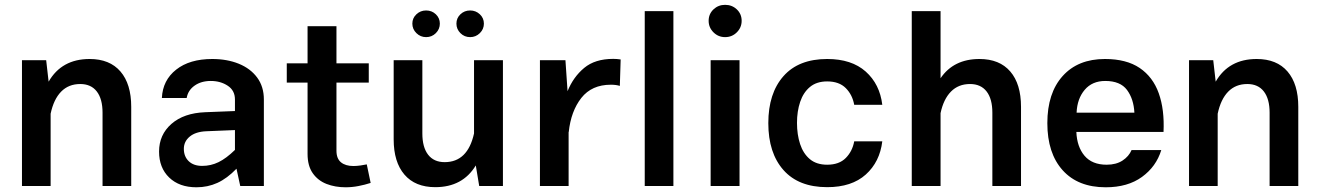

<svg xmlns="http://www.w3.org/2000/svg" viewBox="-20 -773 5485 798"><path d="M190.4 0H71.3V-522.9H171.9L182.1 -433.6Q236.3 -527.8 352.5 -527.8Q436 -527.8 480.7 -475.8Q525.4 -423.8 525.4 -329.1V0H406.2V-304.7Q406.2 -361.8 382.3 -392.8Q358.4 -423.8 313.5 -423.8Q265.1 -423.8 234.1 -392.1Q203.1 -360.4 190.4 -300.3Z M1076.7 -359.4V0H978.5L962.9 -71.8Q923.8 -31.2 883.5 -12.9Q843.3 5.4 796.4 5.4Q725.1 5.4 683.1 -35.2Q641.1 -75.7 641.1 -143.1Q641.1 -212.9 692.6 -258.1Q744.1 -303.2 833 -306.6L956.5 -311.5V-359.4Q956.5 -397 926.5 -416.7Q896.5 -436.5 856 -436.5Q815.9 -436.5 788.6 -417Q761.2 -397.5 755.9 -365.7H652.8Q656.2 -439.5 712.2 -483.6Q768.1 -527.8 862.3 -527.8Q923.8 -527.8 972.4 -508.1Q1021 -488.3 1048.8 -450.7Q1076.7 -413.1 1076.7 -359.4ZM744.1 -154.3Q744.1 -122.6 764.4 -103Q784.7 -83.5 820.3 -83.5Q856.4 -83.5 888.4 -99.1Q920.4 -114.7 956.5 -149.9V-232.4L837.4 -227.5Q793 -225.6 768.6 -205.3Q744.1 -185.1 744.1 -154.3Z M1504.4 -89.8 1520.5 -12.7Q1496.6 -4.9 1470 0.2Q1443.4 5.4 1416.5 5.4Q1373 5.4 1337.2 -8.5Q1301.3 -22.5 1279.8 -53.2Q1258.3 -84 1258.3 -133.3V-429.7H1171.9V-509.8H1258.3V-664.1H1378.4V-509.8H1512.7V-429.7H1378.4V-146.5Q1378.4 -113.8 1397.2 -98.4Q1416 -83 1448.7 -83Q1462.4 -83 1478 -85.2Q1493.7 -87.4 1504.4 -89.8Z M1693.8 -674.8Q1693.8 -697.8 1710.7 -713.6Q1727.5 -729.5 1751 -729.5Q1774.9 -729.5 1791.5 -713.6Q1808.1 -697.8 1808.1 -674.8Q1808.1 -651.9 1791.5 -635.3Q1774.9 -618.7 1751 -618.7Q1727.5 -618.7 1710.7 -635.3Q1693.8 -651.9 1693.8 -674.8ZM1877 -674.8Q1877 -697.8 1893.6 -713.6Q1910.2 -729.5 1934.1 -729.5Q1957.5 -729.5 1974.4 -713.6Q1991.2 -697.8 1991.2 -674.8Q1991.2 -651.9 1974.4 -635.3Q1957.5 -618.7 1934.1 -618.7Q1910.2 -618.7 1893.6 -635.3Q1877 -651.9 1877 -674.8ZM1616.2 -193.8V-522.9H1735.4V-218.3Q1735.4 -161.1 1759.3 -130.1Q1783.2 -99.1 1828.1 -99.1Q1923.8 -99.1 1950.2 -218.3V-522.9H2070.3V0H1971.7L1957.5 -85.4Q1902.8 4.9 1789.1 4.9Q1705.6 4.9 1660.9 -47.4Q1616.2 -99.6 1616.2 -193.8Z M2224.1 -522.9H2330.1L2338.9 -394Q2362.8 -453.1 2408 -490.7Q2453.1 -528.3 2528.8 -528.3Q2543.5 -528.3 2559.6 -525.9L2556.2 -416Q2540.5 -420.9 2519 -420.9Q2439.5 -420.9 2396.2 -366Q2353 -311 2343.8 -224.1H2343.3V0H2224.1Z M2778.8 0H2659.7V-726.6H2778.8Z M2925.3 -686.5Q2925.3 -714.8 2945.3 -733.9Q2965.3 -752.9 2993.7 -752.9Q3022.5 -752.9 3042.5 -733.9Q3062.5 -714.8 3062.5 -686.5Q3062.5 -658.7 3042.5 -638.7Q3022.5 -618.7 2993.7 -618.7Q2965.3 -618.7 2945.3 -638.7Q2925.3 -658.7 2925.3 -686.5ZM2933.6 -522.9H3053.7V0H2933.6Z M3418 -527.8Q3519.5 -527.8 3578.1 -475.6Q3636.7 -423.3 3647 -337.4H3530.3Q3522.9 -378.9 3495.4 -406.7Q3467.8 -434.6 3418 -434.6Q3374 -434.6 3346.4 -411.6Q3318.8 -388.7 3305.7 -349.6Q3292.5 -310.5 3292.5 -262.2Q3292.5 -213.9 3305.4 -174.3Q3318.4 -134.8 3345.9 -111.6Q3373.5 -88.4 3418 -88.4Q3467.8 -88.4 3495.4 -116.5Q3522.9 -144.5 3530.3 -185.5H3647Q3636.7 -100.1 3578.4 -47.6Q3520 4.9 3418 4.9Q3299.3 4.9 3236.3 -66.2Q3173.3 -137.2 3173.3 -261.2Q3173.3 -385.3 3236.3 -456.5Q3299.3 -527.8 3418 -527.8Z M3889.2 0H3769.5V-726.6H3889.2V-447.8Q3943.4 -527.8 4050.8 -527.8Q4134.3 -527.8 4179 -475.8Q4223.6 -423.8 4223.6 -329.1V0H4104.5V-304.7Q4104.5 -361.8 4080.6 -392.8Q4056.6 -423.8 4011.7 -423.8Q3963.4 -423.8 3932.4 -392.3Q3901.4 -360.8 3889.2 -302.7Z M4453.6 -224.6Q4456.1 -163.1 4487.5 -125.7Q4519 -88.4 4579.6 -88.4Q4619.1 -88.4 4645.5 -105.7Q4671.9 -123 4683.1 -149.4H4806.6Q4785.6 -80.6 4726.3 -37.6Q4667 5.4 4575.7 5.4Q4460.4 5.4 4396.7 -65.4Q4333 -136.2 4333 -261.2Q4333 -386.2 4396.7 -457Q4460.4 -527.8 4572.3 -527.8Q4661.6 -527.8 4716.8 -490.5Q4772 -453.1 4796.1 -385.3Q4820.3 -317.4 4815.9 -224.6ZM4454.6 -304.7H4694.8Q4691.9 -361.8 4664.1 -399.2Q4636.2 -436.5 4573.7 -436.5Q4519.5 -436.5 4488.3 -399.7Q4457 -362.8 4454.6 -304.7Z M5041 0H4921.9V-522.9H5022.5L5032.7 -433.6Q5086.9 -527.8 5203.1 -527.8Q5286.6 -527.8 5331.3 -475.8Q5376 -423.8 5376 -329.1V0H5256.8V-304.7Q5256.8 -361.8 5232.9 -392.8Q5209 -423.8 5164.1 -423.8Q5115.7 -423.8 5084.7 -392.1Q5053.7 -360.4 5041 -300.3Z"/></svg>

Font: Estedad-FD SemiBold
Style: Regular
Weight: 600
Designer: Amin Abedi
Version: Version 7.3